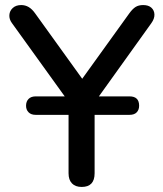

<svg xmlns="http://www.w3.org/2000/svg" viewBox="-20 -732 646 759"><path d="M303 7Q278 7 264.5 -7Q251 -21 251 -47V-364L274 -298L27 -641Q16 -656 17 -672.5Q18 -689 30.5 -700.5Q43 -712 64 -712Q80 -712 93.5 -704Q107 -696 119 -679L317 -404H293L491 -679Q504 -697 516 -704.5Q528 -712 546 -712Q567 -712 578.5 -701.5Q590 -691 590.5 -674.5Q591 -658 578 -640L333 -298L354 -364V-47Q354 7 303 7ZM121 -278Q103 -278 93 -288Q83 -298 83 -314Q83 -331 93 -341Q103 -351 121 -351H492Q530 -351 530 -314Q530 -298 520.5 -288Q511 -278 492 -278Z"/></svg>

Font: Nunito SemiBold
Style: Regular
Weight: 600
Designer: Vernon Adams
Foundry: Vernon Adams
Version: Version 3.602